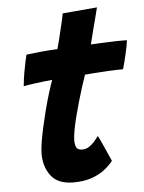

<svg xmlns="http://www.w3.org/2000/svg" viewBox="-53 -759 618 825"><g transform="rotate(-5 256.0 -346.0)"><path d="M403 -54Q389 -36 366.5 -18Q344 0 310.5 12Q277 24 231 24Q164 24 134.2 -15Q104.5 -54 104.5 -110Q104.5 -129 109.2 -159.2Q114 -189.5 122 -225.2Q130 -261 139.5 -297.8Q149 -334.5 159 -367Q169 -399.5 177.5 -423Q137 -419 102 -414.2Q67 -409.5 53.5 -406.5Q56 -434.5 61 -463.5Q66 -492.5 70.8 -514Q75.5 -535.5 77 -540.5Q107.5 -544.5 141.2 -547.8Q175 -551 211.5 -552.5Q217 -572.5 222.5 -594Q228 -615.5 232.5 -636Q237.5 -654.5 241.5 -673.2Q245.5 -692 247.5 -703.5L396.5 -716.5Q395.5 -713.5 392.5 -701Q389.5 -688.5 384.8 -670.5Q380 -652.5 374.5 -631.5Q370.5 -616 366 -597.8Q361.5 -579.5 356.5 -560Q373 -561 395.5 -562Q418 -563 431 -563.5Q452.5 -564.5 469.5 -564.8Q486.5 -565 497.8 -565Q509 -565 512.5 -564.5Q509.5 -541 501.2 -505.2Q493 -469.5 485 -442Q480 -442 452 -441.2Q424 -440.5 397.5 -438.5Q379.5 -437.5 358.2 -436Q337 -434.5 320 -433Q312 -410 302.5 -380Q293 -350 283.5 -317.2Q274 -284.5 266.2 -253.2Q258.5 -222 254 -196.8Q249.5 -171.5 249.5 -156Q249.5 -136 255.5 -124.8Q261.5 -113.5 280.5 -113.5Q296.5 -113.5 310 -122.2Q323.5 -131 334 -143.2Q344.5 -155.5 352 -165.5Q354.5 -161.5 362 -145.5Q369.5 -129.5 378.2 -109.8Q387 -90 394 -74.2Q401 -58.5 403 -54Z"/></g></svg>

Font: Grandstander Thin
Style: Bold Italic
Weight: 700
Italic angle: -15°
Version: Version 1.200